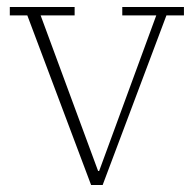

<svg xmlns="http://www.w3.org/2000/svg" viewBox="-20 -528 553 548"><path d="M58 -484H8V-508H193V-484H96L260 -40H263L426 -484H329V-508H505V-484H455L273 0H240Z"/></svg>

Font: IBM Plex Serif ExtLt
Style: Regular
Weight: 200
Designer: Mike Abbink, Paul van der Laan, Pieter van Rosmalen
Foundry: Bold Monday
Version: Version 3.001